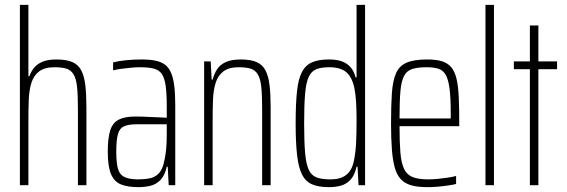

<svg xmlns="http://www.w3.org/2000/svg" viewBox="-20 -763 2335 791"><path d="M62 0V-743H97V-449H101Q107 -466 119 -482Q131 -498 153.5 -508Q176 -518 213 -518Q253 -518 277.5 -507.5Q302 -497 314.5 -473.5Q327 -450 331.5 -412Q336 -374 336 -320V0H301V-315Q301 -371 297.5 -404.5Q294 -438 283.5 -456Q273 -474 254 -480Q235 -486 204 -486Q164 -486 141.5 -469Q119 -452 109.5 -422Q100 -392 98.5 -351.5Q97 -311 97 -264V0Z M550 8Q507 8 479 -3Q451 -14 437.5 -45.5Q424 -77 424 -138Q424 -194 434 -225.5Q444 -257 469 -270Q494 -283 538 -283Q549 -283 565.5 -282.5Q582 -282 600.5 -281Q619 -280 636 -279.5Q653 -279 667 -278V-324Q667 -377 662.5 -409.5Q658 -442 646.5 -458.5Q635 -475 613 -480.5Q591 -486 556 -486Q540 -486 519.5 -484Q499 -482 479.5 -479.5Q460 -477 446 -473V-506Q470 -512 500 -515Q530 -518 564 -518Q597 -518 621 -513Q645 -508 660.5 -496Q676 -484 685 -462.5Q694 -441 698 -408.5Q702 -376 702 -330V0H675L671 -76H667Q659 -40 641 -21.5Q623 -3 599.5 2.5Q576 8 550 8ZM550 -24Q575 -24 595.5 -28Q616 -32 630.5 -45Q645 -58 653 -84Q661 -114 664 -143Q667 -172 667 -210V-251H544Q510 -251 491.5 -243Q473 -235 466 -211Q459 -187 459 -138Q459 -92 466 -67.5Q473 -43 493 -33.5Q513 -24 550 -24Z M821 0V-510H848L852 -435H856Q862 -458 874 -477Q886 -496 909.5 -507Q933 -518 972 -518Q1012 -518 1036.5 -507.5Q1061 -497 1073.5 -473.5Q1086 -450 1090.5 -412Q1095 -374 1095 -320V0H1060V-315Q1060 -371 1056.5 -404.5Q1053 -438 1042.5 -456Q1032 -474 1013 -480Q994 -486 963 -486Q923 -486 900.5 -469Q878 -452 868.5 -422Q859 -392 857.5 -351.5Q856 -311 856 -264V0Z M1335 8Q1293 8 1266 -3.5Q1239 -15 1224.5 -43.5Q1210 -72 1204 -123.5Q1198 -175 1198 -255Q1198 -335 1203.5 -386.5Q1209 -438 1224 -466.5Q1239 -495 1266 -506.5Q1293 -518 1335 -518Q1366 -518 1387.5 -510.5Q1409 -503 1423.5 -487Q1438 -471 1445 -444H1449V-743H1484V0H1457L1453 -76H1449Q1441 -41 1424.5 -23Q1408 -5 1385.5 1.5Q1363 8 1335 8ZM1342 -24Q1383 -24 1406.5 -42.5Q1430 -61 1438 -100Q1445 -135 1447 -172.5Q1449 -210 1449 -269Q1449 -309 1447 -342.5Q1445 -376 1440 -400Q1430 -447 1405.5 -466.5Q1381 -486 1337 -486Q1304 -486 1283.5 -478Q1263 -470 1252 -446.5Q1241 -423 1237 -377Q1233 -331 1233 -255Q1233 -179 1237 -133Q1241 -87 1252 -63.5Q1263 -40 1284.5 -32Q1306 -24 1342 -24Z M1741 8Q1701 8 1674.5 0.5Q1648 -7 1631.5 -24.5Q1615 -42 1606.5 -72Q1598 -102 1594.5 -147Q1591 -192 1591 -254Q1591 -329 1594.5 -379.5Q1598 -430 1611.5 -461Q1625 -492 1655.5 -505Q1686 -518 1740 -518Q1777 -518 1801 -510.5Q1825 -503 1839.5 -485.5Q1854 -468 1861 -437.5Q1868 -407 1870 -362Q1872 -317 1872 -256V-243H1626Q1626 -178 1629.5 -135Q1633 -92 1644.5 -67.5Q1656 -43 1680 -33.5Q1704 -24 1745 -24Q1763 -24 1783.5 -26Q1804 -28 1824 -31Q1844 -34 1859 -38V-5Q1847 -2 1827 1Q1807 4 1785 6Q1763 8 1741 8ZM1837 -256V-296Q1837 -360 1832 -398Q1827 -436 1816 -455Q1805 -474 1785.5 -480Q1766 -486 1738 -486Q1700 -486 1677.5 -478.5Q1655 -471 1644 -449Q1633 -427 1629.5 -385.5Q1626 -344 1626 -275H1856Z M1980 0V-743H2015V0Z M2163 0V-478H2097V-510H2163V-658H2198V-510H2275V-478H2198V0Z"/></svg>

Font: Saira ExtraCondensed Thin
Style: Regular
Weight: 250
Width: 2
Designer: Hector Gatti with collaboration of the Omnibus-Type team
Foundry: Omnibus-Type
Version: Version 1.101